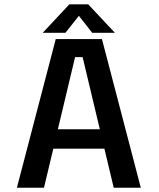

<svg xmlns="http://www.w3.org/2000/svg" viewBox="-20 -884 750 904"><path d="M515.5 0 471.5 -184H231L187 0H59.5L242.5 -700H460L643 0ZM333.5 -615 252.5 -275.5H450L369 -615ZM521 -729.5H414L351.5 -809.5L288 -729.5H181L306.5 -863.5H395.5Z"/></svg>

Font: League Mono Medium
Style: Regular
Weight: 500
Width: 6
Designer: Tyler Finck
Foundry: The League of Moveable Type / Tyler Finck
Version: Version 2.300;RELEASE